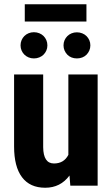

<svg xmlns="http://www.w3.org/2000/svg" viewBox="-20 -882 532 912"><path d="M310.1 -48.3Q267.1 9.8 194.8 9.8Q122.1 9.8 84.5 -40.3Q46.9 -90.3 46.9 -186V-528.3H185.1V-182.6Q186 -105.5 236.3 -105.5Q283.7 -105.5 304.7 -146.5V-528.3H443.8V0H314ZM77.6 -666.5Q77.6 -679.7 82.5 -691.2Q87.4 -702.6 95.7 -710.9Q104 -719.2 115.7 -724.1Q127.4 -729 141.1 -729Q154.8 -729 166.7 -724.1Q178.7 -719.2 187 -710.9Q195.3 -702.6 200.2 -691.2Q205.1 -679.7 205.1 -666.5Q205.1 -653.3 200.2 -642.1Q195.3 -630.9 187 -622.6Q178.7 -614.3 166.7 -609.4Q154.8 -604.5 141.1 -604.5Q127.4 -604.5 115.7 -609.4Q104 -614.3 95.7 -622.6Q87.4 -630.9 82.5 -642.1Q77.6 -653.3 77.6 -666.5ZM281.7 -666.5Q281.7 -679.7 286.6 -690.9Q291.5 -702.1 299.8 -710.4Q308.1 -718.8 319.8 -723.6Q331.5 -728.5 345.2 -728.5Q358.9 -728.5 370.8 -723.6Q382.8 -718.8 391.1 -710.4Q399.4 -702.1 404.3 -690.9Q409.2 -679.7 409.2 -666.5Q409.2 -653.3 404.3 -642.1Q399.4 -630.9 391.1 -622.3Q382.8 -613.8 370.8 -609.1Q358.9 -604.5 345.2 -604.5Q331.5 -604.5 319.8 -609.1Q308.1 -613.8 299.8 -622.3Q291.5 -630.9 286.6 -642.1Q281.7 -653.3 281.7 -666.5ZM390.6 -779.8H97.7V-861.8H390.6Z"/></svg>

Font: Roboto Condensed
Style: Bold
Weight: 700
Designer: Google
Version: Version 2.134; 2016